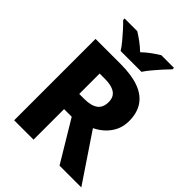

<svg xmlns="http://www.w3.org/2000/svg" viewBox="-259 -1061 1191 1191"><g transform="rotate(45 336.5 -465.5)"><path d="M304 -714Q401 -714 464.5 -690.5Q528 -667 560 -619.5Q592 -572 592 -501Q592 -455 575 -419Q558 -383 529.5 -356Q501 -329 464 -311L673 0H482L321 -268H254V0H84V-714ZM297 -580H254V-401H297Q358 -401 388.5 -423.5Q419 -446 419 -495Q419 -524 406 -542.5Q393 -561 366 -570.5Q339 -580 297 -580ZM247 -771Q233 -794 210.5 -821Q188 -848 164.5 -874Q141 -900 122 -918V-931H233Q259 -915 285.5 -895.5Q312 -876 338 -851Q364 -876 391 -895.5Q418 -915 444 -931H555V-918Q537 -900 513.5 -874Q490 -848 467.5 -821Q445 -794 430 -771Z"/></g></svg>

Font: Noto Sans Hebrew ExtraBold
Style: Regular
Weight: 800
Designer: Monotype Design Team
Foundry: Monotype Imaging Inc.
Version: Version 2.003